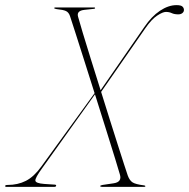

<svg xmlns="http://www.w3.org/2000/svg" viewBox="-55 -729 738 749"><path d="M249.5 -664Q254.5 -645 267.8 -601.2Q281 -557.5 299.2 -499Q317.5 -440.5 337.5 -377L508 -623.5Q536 -665 569 -687Q602 -709 633.5 -709Q651.5 -709 657.2 -703Q663 -697 662.5 -689.5Q662.5 -683 656.5 -678Q650.5 -673 640.5 -673Q625 -673 615 -677.8Q605 -682.5 592 -682.5Q580 -682.5 558.2 -668.2Q536.5 -654 512.5 -619.5L339.5 -370.5Q356.5 -316 373.2 -262.8Q390 -209.5 404.5 -164.2Q419 -119 429.2 -87.2Q439.5 -55.5 443.5 -44Q450.5 -25 462.2 -17.5Q474 -10 506 -6Q512 -5.5 512 -2.5Q512 0 507 0H344Q336 0 336 -3Q336 -6 345 -7.5L388.5 -14Q422 -19 412.5 -49Q409 -61.5 394.5 -108.8Q380 -156 359 -222.8Q338 -289.5 315.5 -361L109.5 -73Q81.5 -34.5 83 -24.2Q84.5 -14 117 -11.5L154.5 -9Q165 -9 164 -5Q164 0 156 0H-31Q-35 0 -35 -3.5Q-34.5 -7.5 -25.5 -7.5Q14.5 -7.5 46 -23.5Q77.5 -39.5 106 -79L314 -365.5Q293.5 -430.5 274.2 -491.2Q255 -552 240 -598.5Q225 -645 218 -666.5Q213 -681 202.2 -686Q191.5 -691 165.5 -693.5Q156.5 -695 156.5 -697.5Q156.5 -700 161.5 -700H312.5Q316 -700 316 -697.5Q316 -695 311 -694.5L274 -690.5Q243 -687 249.5 -664Z"/></svg>

Font: Fraunces 144pt Thin
Style: Italic
Weight: 100
Italic angle: -16°
Version: Version 1.000;[b76b70a41]